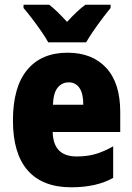

<svg xmlns="http://www.w3.org/2000/svg" viewBox="-20 -786 563 816"><path d="M267 -562Q372 -562 431.5 -497.5Q491 -433 491 -310V-225H204Q206 -121 306 -121Q349 -121 384.5 -131Q420 -141 461 -164V-30Q390 10 283 10Q161 10 98 -61.5Q35 -133 35 -274Q35 -416 95.5 -489Q156 -562 267 -562ZM272 -436Q244 -436 225.5 -414Q207 -392 205 -341H334Q334 -389 317.5 -412.5Q301 -436 272 -436ZM185 -606Q175 -625 155.5 -653Q136 -681 115.5 -708Q95 -735 80 -752V-766H189Q207 -752 225 -734.5Q243 -717 265 -693Q287 -717 306 -735Q325 -753 343 -766H450V-752Q435 -734 415 -707.5Q395 -681 376.5 -654Q358 -627 346 -606Z"/></svg>

Font: Noto Sans Lao UI Cond Blk
Style: Regular
Weight: 900
Width: 3
Designer: Monotype Design Team
Foundry: Monotype Imaging Inc.
Version: Version 2.000; ttfautohint (v1.8.4.7-5d5b)